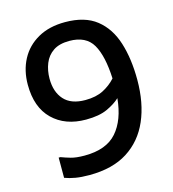

<svg xmlns="http://www.w3.org/2000/svg" viewBox="-110 -824 837 927"><g transform="rotate(-15 308.0 -360.0)"><path d="M223 12Q183 12 154 7Q125 2 101 -7V-108H110Q131 -100 157 -92.5Q183 -85 225 -85Q334 -85 386.5 -145Q439 -205 449 -312Q425 -289 384 -270Q343 -251 277 -251Q173 -251 110.5 -312Q48 -373 48 -486Q48 -557 77.5 -612.5Q107 -668 163.5 -700Q220 -732 299 -732Q398 -732 456 -686Q514 -640 539.5 -559Q565 -478 565 -373Q565 -257 527.5 -170.5Q490 -84 414.5 -36Q339 12 223 12ZM157 -487Q157 -421 192 -382Q227 -343 298 -343Q352 -343 388.5 -362Q425 -381 451 -410Q446 -524 412.5 -581.5Q379 -639 296 -639Q246 -639 215.5 -618.5Q185 -598 171 -563Q157 -528 157 -487Z"/></g></svg>

Font: Kufam Medium
Style: Regular
Weight: 500
Designer: Wael Morcos, Artur Schmal
Foundry: Original Type
Version: Version 1.300; ttfautohint (v1.8.3)